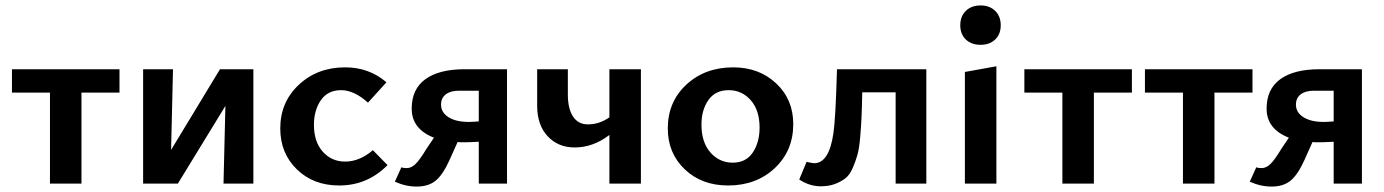

<svg xmlns="http://www.w3.org/2000/svg" viewBox="-20 -676 5098 707"><path d="M420 -421V-335H280V0H164V-335H24V-421Z M913 -421V0H803L810 -286L635 0H507V-421H617L610 -124L790 -421Z M1229 7Q1134 7 1073 -52.5Q1012 -112 1012 -203Q1012 -300 1080.5 -364Q1149 -428 1251 -428Q1339 -428 1403 -373L1335 -298Q1284 -344 1236 -344Q1187 -344 1161.5 -307Q1136 -270 1136 -216Q1136 -154 1168.5 -117.5Q1201 -81 1251 -81Q1304 -81 1353 -123L1407 -68Q1333 7 1229 7Z M1690 -421H1847V0H1743V-154Q1705 -152 1686 -152Q1672 -152 1665 -153L1635 -86Q1611 -33 1584.5 -11Q1558 11 1514 11Q1474 11 1434 -7L1458 -60Q1465 -57 1478 -57Q1494 -57 1509.5 -71.5Q1525 -86 1551 -129L1578 -169Q1496 -201 1496 -276Q1496 -348 1546.5 -384.5Q1597 -421 1690 -421ZM1706 -227Q1719 -227 1743 -229V-342H1670Q1639 -342 1621.5 -328.5Q1604 -315 1604 -291Q1604 -262 1631.5 -244.5Q1659 -227 1706 -227Z M2224 -421H2340V0H2224V-179Q2164 -133 2096 -133Q2035 -133 1996.5 -174.5Q1958 -216 1958 -286V-421H2071V-328Q2071 -276 2090 -247Q2109 -218 2145 -218Q2187 -218 2224 -244Z M2661 7Q2564 7 2501.5 -52.5Q2439 -112 2439 -203Q2439 -301 2507.5 -364.5Q2576 -428 2680 -428Q2775 -428 2838 -369Q2901 -310 2901 -219Q2901 -121 2833 -57Q2765 7 2661 7ZM2777 -206Q2777 -270 2744.5 -307Q2712 -344 2663 -344Q2614 -344 2588.5 -307.5Q2563 -271 2563 -217Q2563 -152 2596 -114.5Q2629 -77 2678 -77Q2727 -77 2752 -114.5Q2777 -152 2777 -206Z M3391 -421V0H3278V-336H3155Q3154 -280 3152.5 -246.5Q3151 -213 3147.5 -171.5Q3144 -130 3137.5 -106.5Q3131 -83 3120 -57.5Q3109 -32 3093 -19.5Q3077 -7 3054.5 1.5Q3032 10 3002 10Q2961 10 2923 -15L2950 -80Q2972 -75 2978 -75Q3033 -75 3049 -186Q3057 -241 3062 -421Z M3591 -511Q3557 -511 3536.5 -530.5Q3516 -550 3516 -583Q3516 -616 3536.5 -636Q3557 -656 3591 -656Q3624 -656 3644.5 -636Q3665 -616 3665 -583Q3665 -550 3644.5 -530.5Q3624 -511 3591 -511ZM3533 0V-411L3649 -432V0Z M4148 -421V-335H4008V0H3892V-335H3752V-421Z M4592 -421V-335H4452V0H4336V-335H4196V-421Z M4838 -421H4995V0H4891V-154Q4853 -152 4834 -152Q4820 -152 4813 -153L4783 -86Q4759 -33 4732.5 -11Q4706 11 4662 11Q4622 11 4582 -7L4606 -60Q4613 -57 4626 -57Q4642 -57 4657.5 -71.5Q4673 -86 4699 -129L4726 -169Q4644 -201 4644 -276Q4644 -348 4694.5 -384.5Q4745 -421 4838 -421ZM4854 -227Q4867 -227 4891 -229V-342H4818Q4787 -342 4769.5 -328.5Q4752 -315 4752 -291Q4752 -262 4779.5 -244.5Q4807 -227 4854 -227Z"/></svg>

Font: EauTest
Style: Bold
Weight: 700
Designer: Christian Thalmann (Catharsis Fonts)
Version: Version 0.001;PS 000.001;hotconv 1.0.88;makeotf.lib2.5.64775